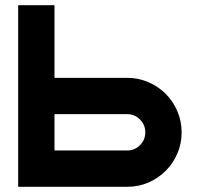

<svg xmlns="http://www.w3.org/2000/svg" viewBox="-20 -720 770 740"><path d="M680 -210Q680 -166 663.5 -128Q647 -90 618.5 -61.5Q590 -33 552 -16.5Q514 0 470 0H50V-700H190V-420H470Q513 -420 551.5 -403.5Q590 -387 618.5 -358.5Q647 -330 663.5 -291.5Q680 -253 680 -210ZM540 -210Q540 -239 519.5 -259.5Q499 -280 470 -280H190V-140H470Q499 -140 519.5 -160.5Q540 -181 540 -210Z"/></svg>

Font: CAT North
Style: Regular
Weight: 400
Designer: Peter Wiegel
Foundry: Peter Wiegel
Version: Version 1.000